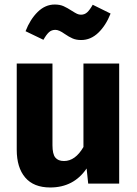

<svg xmlns="http://www.w3.org/2000/svg" viewBox="-20 -812 608 849"><path d="M507 0H370L363 -67Q306 17 202 17Q129 17 91.5 -27Q54 -71 54 -150V-531H212V-170Q212 -131 224.5 -115.5Q237 -100 263 -100Q313 -100 349 -162V-531H507ZM266 -662Q241 -680 225 -680Q208 -680 196.5 -669.5Q185 -659 172 -636L93 -674Q113 -726 146.5 -759Q180 -792 222 -792Q245 -792 261.5 -784.5Q278 -777 298 -764Q312 -755 320.5 -751Q329 -747 338 -747Q354 -747 365.5 -757.5Q377 -768 390 -791L469 -752Q448 -699 414.5 -667Q381 -635 339 -635Q317 -635 301 -642Q285 -649 266 -662Z"/></svg>

Font: FiraGOUPP
Style: Bold
Weight: 700
Designer: bBox Type
Foundry: bBox Type GmbH
Version: Version 1.001